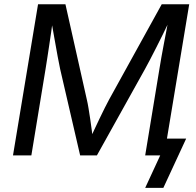

<svg xmlns="http://www.w3.org/2000/svg" viewBox="-20 -748 943 924"><path d="M42.5 0 163.1 -727.5H294.9L397.9 -268.6Q401.9 -252 406 -227.3Q410.2 -202.6 414.3 -174.3Q418.5 -146 422.1 -118.2Q425.8 -90.3 428.2 -67.4H407.7Q418.9 -91.8 432.1 -120.1Q445.3 -148.4 458.7 -176.5Q472.2 -204.6 484.1 -228.5Q496.1 -252.4 504.9 -268.6L758.3 -727.5H890.6L770 0H678.7L747.1 -415.5Q751 -439.9 756.3 -470.2Q761.7 -500.5 767.8 -532.7Q773.9 -564.9 780 -596.4Q786.1 -627.9 791 -655.3H798.8Q782.7 -621.1 765.4 -585.9Q748 -550.8 731.7 -518.6Q715.3 -486.3 701.4 -459.7Q687.5 -433.1 677.7 -415.5L446.3 0H365.7L269.5 -415.5Q264.6 -438 257.6 -475.8Q250.5 -513.7 242.4 -560.5Q234.4 -607.4 225.6 -655.3H234.9Q231 -626 226.3 -593.8Q221.7 -561.5 216.8 -529.5Q211.9 -497.6 207.5 -468.3Q203.1 -439 199.2 -415.5L130.9 0ZM678.7 156.2 751 0H719.2L732.4 -81.1H876L766.1 156.2Z"/></svg>

Font: Inter
Style: Italic
Weight: 400
Italic angle: -9.3988°
Designer: Rasmus Andersson
Foundry: rsms
Version: Version 4.001;git-66647c0bb